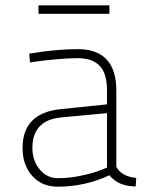

<svg xmlns="http://www.w3.org/2000/svg" viewBox="-20 -694 558 723"><path d="M418 -353V-66Q438 -29 493 -24L491 8Q426 8 392 -34Q300 9 197 9Q138 9 101.5 -31.5Q65 -72 65 -137Q65 -268 208 -283L383 -301V-353Q383 -417 355.5 -446Q328 -475 272 -475Q240 -475 195 -471Q150 -467 122 -463L93 -459L90 -492Q192 -509 272 -509Q418 -509 418 -353ZM383 -268 212 -252Q102 -242 102 -137Q102 -89 129.5 -56Q157 -23 198 -23Q242 -23 288 -33Q334 -43 358 -53L383 -63ZM125 -642V-674H392V-642Z"/></svg>

Font: TitilliumMaps29L
Style: 1 wt
Weight: 100
Designer: Campivisivi
Foundry: Accademia di Belle Arti di Urbino and students of MA course of Visual design
Version: Version 001.001